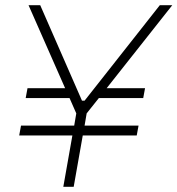

<svg xmlns="http://www.w3.org/2000/svg" viewBox="-20 -720 684 740"><path d="M224 0H264L299 -198H507L514 -236H306L314 -283L361 -342H532L539 -380H391L644 -700H596L306 -332H296L135 -700H90L231 -380H86L79 -342H248L274 -283L266 -236H61L54 -198H259Z"/></svg>

Font: Fixel Display ExtraLight
Style: Italic
Weight: 200
Italic angle: -10°
Designer: AlfaBravo + MacPaw
Foundry: Kyrylo Tkachov, Marchela Mozhyna, Serhii Makarenko, Maria Weinstein, Zakhar Kryvoshyya
Version: Version 1.210;Glyphs 3.2 (3217)